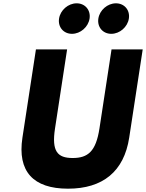

<svg xmlns="http://www.w3.org/2000/svg" viewBox="-20 -1123 881 1158"><path d="M652.7 -825 579.8 -348C558.6 -210 510.5 -170 418.5 -170C326.5 -170 290.6 -210 311.8 -348L384.7 -825H196.7L115.3 -293C84.1 -89 180.2 15 390.2 15C600.2 15 728.1 -89 759.3 -293L840.7 -825ZM679.3 -1103C628.3 -1103 581 -1062 573.2 -1011C565.4 -960 600.1 -919 651.1 -919C702.1 -919 749.4 -960 757.2 -1011C765 -1062 730.3 -1103 679.3 -1103ZM442.3 -1103C391.3 -1103 344 -1062 336.2 -1011C328.4 -960 363.1 -919 414.1 -919C465.1 -919 512.4 -960 520.2 -1011C528 -1062 493.3 -1103 442.3 -1103Z"/></svg>

Font: Sztylet
Style: BdObl
Weight: 700
Foundry: Cannot Into Space Fonts, PlusOne Fonts
Version: Version 0.12